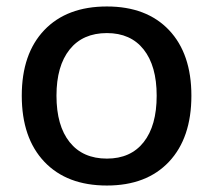

<svg xmlns="http://www.w3.org/2000/svg" viewBox="-20 -569 665 599"><path d="M313.5 9.8Q188.5 9.8 118.2 -64.5Q47.9 -138.7 47.9 -270.5Q47.9 -401.4 118.2 -475.1Q188.5 -548.8 313.5 -548.8Q437.5 -548.8 507.3 -475.1Q577.1 -401.4 577.1 -270.5Q577.1 -138.7 507.3 -64.5Q437.5 9.8 313.5 9.8ZM156.2 -270.5Q156.2 -176.8 197.3 -125.5Q238.3 -74.2 313.5 -74.2Q387.7 -74.2 428.2 -125.5Q468.8 -176.8 468.8 -270.5Q468.8 -363.3 428.2 -414.6Q387.7 -465.8 313.5 -465.8Q238.3 -465.8 197.3 -414.6Q156.2 -363.3 156.2 -270.5Z"/></svg>

Font: Min Sans Medium
Style: Regular
Weight: 500
Designer: Jinseong-Kim, NotoSansCJK, Nunito
Foundry: Jinseong-Kim
Version: Version 1.400;Glyphs 3.1.2 (3151)